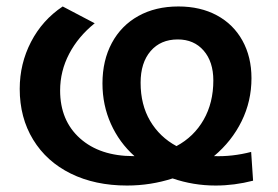

<svg xmlns="http://www.w3.org/2000/svg" viewBox="-20 -564 859 594"><path d="M647 10Q578 10 514 -12Q446 10 373 10Q274 10 199 -27Q124 -64 82.5 -132Q41 -200 41 -289Q41 -367 76 -434.5Q111 -502 174 -544L273 -492Q222 -451 194 -397.5Q166 -344 166 -284Q166 -191 227.5 -136Q289 -81 393 -81H396Q349 -123 323 -181Q297 -239 297 -306Q297 -377 326 -431Q355 -485 408 -514.5Q461 -544 532 -544Q600 -544 651 -516.5Q702 -489 730 -438.5Q758 -388 758 -322Q758 -251 727.5 -189Q697 -127 642 -81Q699 -79 757 -94L763 -5Q705 10 647 10ZM526 -112Q580 -141 610 -193.5Q640 -246 640 -315Q640 -373 610 -407.5Q580 -442 530 -442Q477 -442 446 -406Q415 -370 415 -308Q415 -240 444.5 -190Q474 -140 526 -112Z"/></svg>

Font: mBank SemiBold
Style: Regular
Weight: 600
Designer: Julieta Ulanovsky
Foundry: Julieta Ulanovsky
Version: Version 7.200